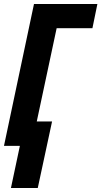

<svg xmlns="http://www.w3.org/2000/svg" viewBox="-24 -734 510 966"><path d="M166 212 238 -123H161L261 -592H441L466 -714H147L-4 0H76L31 212Z"/></svg>

Font: Noto Sans UI Condensed ExtraBold
Style: Italic
Weight: 800
Width: 3
Designer: Monotype Design Team
Foundry: Monotype Imaging Inc.
Version: 1.001